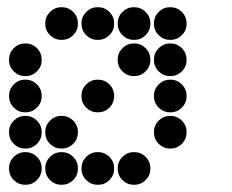

<svg xmlns="http://www.w3.org/2000/svg" viewBox="-20 -515 640 530"><path d="M149 -495Q131 -495 118 -482Q105 -469 105 -451V-449Q105 -431 118 -418Q131 -405 149 -405H151Q169 -405 182 -418Q195 -431 195 -449V-451Q195 -469 182 -482Q169 -495 151 -495ZM249 -495Q231 -495 218 -482Q205 -469 205 -451V-449Q205 -431 218 -418Q231 -405 249 -405H251Q269 -405 282 -418Q295 -431 295 -449V-451Q295 -469 282 -482Q269 -495 251 -495ZM349 -495Q331 -495 318 -482Q305 -469 305 -451V-449Q305 -431 318 -418Q331 -405 349 -405H351Q369 -405 382 -418Q395 -431 395 -449V-451Q395 -469 382 -482Q369 -495 351 -495ZM449 -495Q431 -495 418 -482Q405 -469 405 -451V-449Q405 -431 418 -418Q431 -405 449 -405H451Q469 -405 482 -418Q495 -431 495 -449V-451Q495 -469 482 -482Q469 -495 451 -495ZM49 -395Q31 -395 18 -382Q5 -369 5 -351V-349Q5 -331 18 -318Q31 -305 49 -305H51Q69 -305 82 -318Q95 -331 95 -349V-351Q95 -369 82 -382Q69 -395 51 -395ZM349 -395Q331 -395 318 -382Q305 -369 305 -351V-349Q305 -331 318 -318Q331 -305 349 -305H351Q369 -305 382 -318Q395 -331 395 -349V-351Q395 -369 382 -382Q369 -395 351 -395ZM449 -395Q431 -395 418 -382Q405 -369 405 -351V-349Q405 -331 418 -318Q431 -305 449 -305H451Q469 -305 482 -318Q495 -331 495 -349V-351Q495 -369 482 -382Q469 -395 451 -395ZM49 -295Q31 -295 18 -282Q5 -269 5 -251V-249Q5 -231 18 -218Q31 -205 49 -205H51Q69 -205 82 -218Q95 -231 95 -249V-251Q95 -269 82 -282Q69 -295 51 -295ZM249 -295Q231 -295 218 -282Q205 -269 205 -251V-249Q205 -231 218 -218Q231 -205 249 -205H251Q269 -205 282 -218Q295 -231 295 -249V-251Q295 -269 282 -282Q269 -295 251 -295ZM449 -295Q431 -295 418 -282Q405 -269 405 -251V-249Q405 -231 418 -218Q431 -205 449 -205H451Q469 -205 482 -218Q495 -231 495 -249V-251Q495 -269 482 -282Q469 -295 451 -295ZM49 -195Q31 -195 18 -182Q5 -169 5 -151V-149Q5 -131 18 -118Q31 -105 49 -105H51Q69 -105 82 -118Q95 -131 95 -149V-151Q95 -169 82 -182Q69 -195 51 -195ZM149 -195Q131 -195 118 -182Q105 -169 105 -151V-149Q105 -131 118 -118Q131 -105 149 -105H151Q169 -105 182 -118Q195 -131 195 -149V-151Q195 -169 182 -182Q169 -195 151 -195ZM449 -195Q431 -195 418 -182Q405 -169 405 -151V-149Q405 -131 418 -118Q431 -105 449 -105H451Q469 -105 482 -118Q495 -131 495 -149V-151Q495 -169 482 -182Q469 -195 451 -195ZM49 -95Q31 -95 18 -82Q5 -69 5 -51V-49Q5 -31 18 -18Q31 -5 49 -5H51Q69 -5 82 -18Q95 -31 95 -49V-51Q95 -69 82 -82Q69 -95 51 -95ZM149 -95Q131 -95 118 -82Q105 -69 105 -51V-49Q105 -31 118 -18Q131 -5 149 -5H151Q169 -5 182 -18Q195 -31 195 -49V-51Q195 -69 182 -82Q169 -95 151 -95ZM249 -95Q231 -95 218 -82Q205 -69 205 -51V-49Q205 -31 218 -18Q231 -5 249 -5H251Q269 -5 282 -18Q295 -31 295 -49V-51Q295 -69 282 -82Q269 -95 251 -95ZM349 -95Q331 -95 318 -82Q305 -69 305 -51V-49Q305 -31 318 -18Q331 -5 349 -5H351Q369 -5 382 -18Q395 -31 395 -49V-51Q395 -69 382 -82Q369 -95 351 -95Z"/></svg>

Font: Doto Black Rounded Black
Style: Regular
Weight: 900
Monospace: yes
Version: Version 1.000